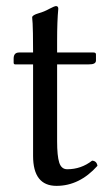

<svg xmlns="http://www.w3.org/2000/svg" viewBox="-20 -602 356 632"><path d="M43 -429.2H88.9Q88.9 -467.3 88.4 -492.2Q87.9 -517.1 87.4 -524.7Q86.9 -532.2 86.4 -537.1Q85.9 -542 85.9 -544.9Q85.9 -552.2 107.9 -558.6Q125.5 -563.5 142.1 -572.8Q158.7 -581.5 164.1 -582Q171.9 -582 171.9 -573.2Q168 -533.2 168 -467.8V-429.2H288.1Q295.9 -429.2 295.9 -422.9V-402.8Q295.9 -389.6 272 -390.1H168V-137.2Q168 -88.4 175 -66.7Q182.1 -44.9 201.2 -44.9Q247.1 -44.9 283.2 -73.2Q298.3 -72.3 300.8 -56.2Q241.7 9.8 166 9.8Q88.9 9.8 88.9 -88.9V-390.1H29.8Q24.9 -390.1 24.9 -396V-409.2Q24.9 -429.2 43 -429.2Z"/></svg>

Font: Linux Libertine
Style: Regular
Weight: 400
Designer: Philipp H. Poll
Foundry: Philipp H. Poll
Version: Version 5.3.0 ; ttfautohint (v0.9)